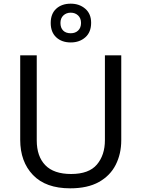

<svg xmlns="http://www.w3.org/2000/svg" viewBox="-20 -1015 771 1045"><path d="M640 -252Q640 -178 610 -118.5Q580 -59 518.5 -24.5Q457 10 362 10Q229 10 159.5 -62.5Q90 -135 90 -254V-714H180V-251Q180 -164 226.5 -116Q273 -68 367 -68Q464 -68 507.5 -119.5Q551 -171 551 -252V-714H640ZM365 -784Q316 -784 286 -812Q256 -840 256 -890Q256 -940 286 -967.5Q316 -995 365 -995Q412 -995 444 -967.5Q476 -940 476 -891Q476 -840 444.5 -812Q413 -784 365 -784ZM365 -834Q390 -834 405.5 -849Q421 -864 421 -890Q421 -916 405 -931Q389 -946 365 -946Q341 -946 325 -931Q309 -916 309 -890Q309 -864 323.5 -849Q338 -834 365 -834Z"/></svg>

Font: Noto Sans Syriac Eastern
Style: Regular
Weight: 400
Designer: Patrick Giasson and the Monotype Design Team
Foundry: Monotype Imaging Inc.
Version: Version 3.001; ttfautohint (v1.8.4.7-5d5b)